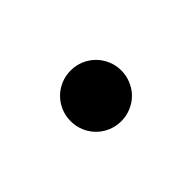

<svg xmlns="http://www.w3.org/2000/svg" viewBox="-33 -489 342 342"><g transform="rotate(45 138.0 -318.0)"><path d="M137.8 -254.3Q124.6 -254.3 112.9 -259.2Q101.2 -264.2 92.5 -272.9Q83.8 -281.6 78.8 -293.3Q73.9 -305 73.9 -318.2Q73.9 -331.3 78.8 -343Q83.8 -354.8 92.5 -363.5Q101.2 -372.2 112.9 -377.1Q124.6 -382.1 137.8 -382.1Q150.9 -382.1 162.6 -377.1Q174.4 -372.2 183.1 -363.5Q191.8 -354.8 196.7 -343Q201.7 -331.3 201.7 -318.2Q201.7 -305 196.7 -293.3Q191.8 -281.6 183.1 -272.9Q174.4 -264.2 162.6 -259.2Q150.9 -254.3 137.8 -254.3Z"/></g></svg>

Font: Fast_Sans
Style: Regular
Weight: 400
Designer: Rasmus Andersson
Foundry: rsms
Version: Version 3.018;git-588b23468